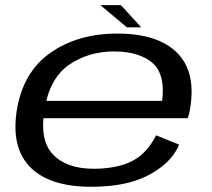

<svg xmlns="http://www.w3.org/2000/svg" viewBox="-20 -726 830 752"><path d="M335.5 5.5 348 -65Q241 -65 188 -120.5Q134.5 -175.5 154 -295Q173.5 -418.5 250 -472Q326.5 -524.5 426.5 -524.5Q529.5 -524.5 582.5 -475Q627.5 -429.5 615 -331H148L136 -263H715.5Q721 -279 724 -297.5Q749.5 -443 674 -519Q598.5 -594.5 439 -594.5Q285.5 -594.5 178 -519.5Q71 -445 46 -295.5Q22.5 -148.5 98.5 -71Q175 5.5 335.5 5.5ZM348 -65 335.5 5.5Q427 5.5 494 -13.5Q560.5 -32.5 611 -71.5Q660.5 -109 681.5 -159.5L591.5 -196Q572 -157 541 -126Q509 -95.5 460 -80Q410 -65 348 -65ZM477 -619H533L453.5 -706H373Z"/></svg>

Font: Anybody Expanded
Style: Italic
Weight: 400
Width: 7
Italic angle: -10°
Version: Version 1.113;gftools[0.9.25]